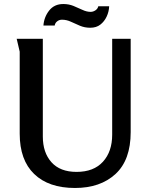

<svg xmlns="http://www.w3.org/2000/svg" viewBox="-20 -923 747 955"><path d="M193 -730V-244Q193 -164 236 -116Q279 -68 361 -68Q446 -68 492 -118.5Q538 -169 538 -253V-730H630V-266Q630 -127 554.5 -57.5Q479 12 353 12Q222 12 150 -57.5Q78 -127 78 -258V-666L63 -730ZM523 -892Q522 -865 510.5 -840.5Q499 -816 479 -800.5Q459 -785 429 -785Q401 -785 377.5 -795Q354 -805 332.5 -815Q311 -825 288 -825Q275 -825 264.5 -817Q254 -809 252 -796H196Q199 -838 224.5 -870.5Q250 -903 295 -903Q322 -903 345.5 -893.5Q369 -884 390 -874Q411 -864 431 -864Q443 -864 454.5 -871.5Q466 -879 469 -892Z"/></svg>

Font: Rosario SemiBold
Style: Regular
Weight: 600
Designer: Hector Gatti
Foundry: Omnibus Type
Version: Version 1.101; ttfautohint (v1.8.1.43-b0c9)